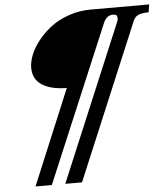

<svg xmlns="http://www.w3.org/2000/svg" viewBox="-58 -770 842 960"><g transform="rotate(-5 363.5 -289.5)"><path d="M81.1 139.2 279.8 -337.4Q197.3 -338.9 154.3 -368.2Q111.3 -397.5 111.3 -453.6Q111.3 -482.9 125 -517.8Q138.7 -552.7 166.7 -588.1Q194.8 -623.5 232.4 -652.3Q270 -681.2 323 -699.5Q376 -717.8 434.1 -717.8H726.6L720.2 -678.7Q686 -678.7 668.5 -670.9Q650.9 -663.1 642.6 -642.6L314.5 139.2H230.5L560.1 -646.5Q563.5 -653.8 563.5 -662.6Q563.5 -673.3 558.6 -678Q553.7 -682.6 541 -682.6Q510.3 -682.6 494.1 -646.5L163.1 139.2Z"/></g></svg>

Font: Elstob
Style: Bold Italic
Weight: 700
Italic angle: -20°
Designer: Peter S. Baker
Version: Version 1.015